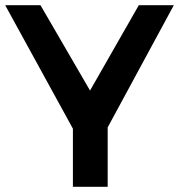

<svg xmlns="http://www.w3.org/2000/svg" viewBox="-21 -720 690 740"><path d="M649 -700 394 -229V0H260V-224L-1 -700H135L326 -371L514 -700Z"/></svg>

Font: Montserrat arm2 Medium
Style: Regular
Weight: 500
Designer: Julieta Ulanovsky
Foundry: Julieta Ulanovsky
Version: Version 6.000